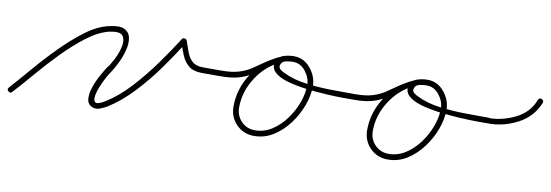

<svg xmlns="http://www.w3.org/2000/svg" viewBox="-36 -448 1830 638"><g transform="rotate(10 879.0 -129.0)"><path d="M3 10Q-4 4 2 -3Q30 -34 64.5 -74.5Q99 -115 138 -154.5Q177 -194 217 -224Q257 -254 296 -262Q330 -270 346.5 -261.5Q363 -253 366.5 -234.5Q370 -216 364 -193Q358 -170 347.5 -148.5Q337 -127 327 -112Q322 -106 313.5 -90Q305 -74 297.5 -55.5Q290 -37 288.5 -22Q287 -7 295 -3.5Q303 0 326 -14Q368 -40 407 -82.5Q446 -125 480 -172.5Q514 -220 540 -261Q543 -266 549 -265Q555 -264 557 -259Q563 -241 569.5 -223Q576 -205 588.5 -193Q601 -181 625 -181Q641 -181 656.5 -181Q672 -181 688 -181Q688 -181 688 -181Q688 -181 688 -181Q698 -181 698 -171Q698 -162 688 -162Q672 -162 656.5 -162Q641 -162 625 -162Q596 -162 580 -175.5Q564 -189 555.5 -210Q547 -231 539 -253Q537 -258 548 -257Q559 -255 556 -251Q529 -208 494.5 -159.5Q460 -111 419.5 -68Q379 -25 336 2Q326 8 313 13Q300 18 288 14Q270 7 268.5 -11.5Q267 -30 275 -53Q283 -76 294 -95.5Q305 -115 311 -124Q321 -136 332.5 -158.5Q344 -181 348.5 -203.5Q353 -226 343.5 -238.5Q334 -251 300 -244Q264 -236 225 -206.5Q186 -177 148 -138Q110 -99 76 -59Q42 -19 16 9Q10 16 3 10Z M688 -162Q679 -161 679 -171Q678 -180 688 -181Q723 -181 746 -188Q769 -195 786.5 -206.5Q804 -218 823 -231.5Q842 -245 868 -258Q868 -258 868 -258Q868 -258 868 -258Q877 -262 881 -254Q885 -245 877 -241Q849 -228 829.5 -214Q810 -200 791.5 -188Q773 -176 749 -169Q725 -162 688 -162Q688 -162 688 -162Q688 -162 688 -162ZM868 -258Q877 -262 881 -253Q885 -245 876 -241Q828 -219 797.5 -171.5Q767 -124 767 -71Q767 -43 785.5 -24Q804 -5 832 -5Q862 -5 888.5 -22Q915 -39 935 -66.5Q955 -94 966 -124.5Q977 -155 977 -183Q977 -207 960 -229Q943 -251 917 -251Q907 -251 894 -248.5Q881 -246 877 -235Q877 -235 877 -235Q877 -235 877 -235Q873 -225 881 -218.5Q889 -212 897 -209Q930 -193 973 -187.5Q1016 -182 1059.5 -181.5Q1103 -181 1139 -181Q1139 -181 1139 -181Q1139 -181 1139 -181Q1149 -180 1149 -171Q1148 -161 1139 -162Q1130 -162 1104 -162Q1078 -162 1043.5 -164Q1009 -166 974 -170.5Q939 -175 910 -183.5Q881 -192 866.5 -206.5Q852 -221 859 -241Q859 -241 859 -241Q859 -241 859 -241Q865 -259 882.5 -264.5Q900 -270 917 -270Q951 -270 973.5 -242.5Q996 -215 996 -183Q996 -151 983.5 -117Q971 -83 948.5 -53Q926 -23 896.5 -4.5Q867 14 832 14Q796 14 772 -10.5Q748 -35 748 -71Q748 -130 781.5 -181.5Q815 -233 868 -258Q868 -258 868 -258Q868 -258 868 -258Z M1139 -162Q1130 -161 1130 -171Q1129 -180 1139 -181Q1174 -181 1197 -188Q1220 -195 1237.5 -206.5Q1255 -218 1274 -231.5Q1293 -245 1319 -258Q1319 -258 1319 -258Q1319 -258 1319 -258Q1328 -262 1332 -254Q1336 -245 1328 -241Q1300 -228 1280.5 -214Q1261 -200 1242.5 -188Q1224 -176 1200 -169Q1176 -162 1139 -162Q1139 -162 1139 -162Q1139 -162 1139 -162ZM1319 -258Q1328 -262 1332 -253Q1336 -245 1327 -241Q1279 -219 1248.5 -171.5Q1218 -124 1218 -71Q1218 -43 1236.5 -24Q1255 -5 1283 -5Q1313 -5 1339.5 -22Q1366 -39 1386 -66.5Q1406 -94 1417 -124.5Q1428 -155 1428 -183Q1428 -207 1411 -229Q1394 -251 1368 -251Q1358 -251 1345 -248.5Q1332 -246 1328 -235Q1328 -235 1328 -235Q1328 -235 1328 -235Q1324 -225 1332 -218.5Q1340 -212 1348 -209Q1381 -193 1424 -187.5Q1467 -182 1510.5 -181.5Q1554 -181 1590 -181Q1590 -181 1590 -181Q1590 -181 1590 -181Q1600 -180 1600 -171Q1599 -161 1590 -162Q1581 -162 1555 -162Q1529 -162 1494.5 -164Q1460 -166 1425 -170.5Q1390 -175 1361 -183.5Q1332 -192 1317.5 -206.5Q1303 -221 1310 -241Q1310 -241 1310 -241Q1310 -241 1310 -241Q1316 -259 1333.5 -264.5Q1351 -270 1368 -270Q1402 -270 1424.5 -242.5Q1447 -215 1447 -183Q1447 -151 1434.5 -117Q1422 -83 1399.5 -53Q1377 -23 1347.5 -4.5Q1318 14 1283 14Q1247 14 1223 -10.5Q1199 -35 1199 -71Q1199 -130 1232.5 -181.5Q1266 -233 1319 -258Q1319 -258 1319 -258Q1319 -258 1319 -258Z M1590 -162Q1580 -162 1581 -171Q1581 -181 1590 -180Q1635 -180 1679 -201.5Q1723 -223 1740 -267Q1740 -267 1740 -267Q1740 -267 1740 -267Q1744 -276 1752 -273Q1761 -269 1758 -261Q1738 -211 1689.5 -186Q1641 -161 1590 -162Q1590 -162 1590 -162Q1590 -162 1590 -162Z"/></g></svg>

Font: FRB American Cursive Guidelines Arrows Extralight
Style: Italic
Weight: 200
Italic angle: -25°
Version: Version 2.0;Modular Font Editor K font №1